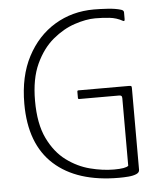

<svg xmlns="http://www.w3.org/2000/svg" viewBox="-50 -722 652 773"><g transform="rotate(-5 275.5 -336.0)"><path d="M483 -19Q483 -8 470 -2.5Q457 3 438 4.5Q419 6 400 6Q231 6 138.5 -77.5Q46 -161 46 -324Q46 -435 87.5 -514Q129 -593 199.5 -635.5Q270 -678 358 -678Q382 -678 414 -676Q446 -674 468 -667Q474 -665 476 -662Q478 -659 478 -656V-629Q478 -624 476.5 -622Q475 -620 471 -622Q446 -636 417.5 -639Q389 -642 360 -642Q323 -642 276.5 -626.5Q230 -611 187.5 -575.5Q145 -540 117.5 -480.5Q90 -421 90 -332Q90 -239 118.5 -180Q147 -121 191.5 -88Q236 -55 286.5 -42Q337 -29 383 -29Q430 -29 441 -39V-312Q441 -319 438 -321.5Q435 -324 430 -324H267Q265 -324 264 -325.5Q263 -327 263 -328V-355Q263 -356 264 -357.5Q265 -359 267 -359H473Q480 -359 481.5 -357Q483 -355 483 -349Z"/></g></svg>

Font: Glory ExtraLight
Style: Regular
Weight: 250
Version: Version 1.011